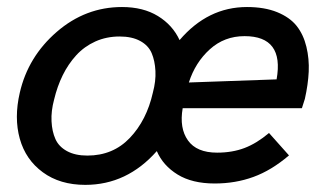

<svg xmlns="http://www.w3.org/2000/svg" viewBox="-20 -514 922 544"><path d="M221.7 9.8Q149.9 9.8 101.3 -25.9Q52.7 -61.5 36.1 -120.8Q19.5 -180.2 36.1 -251.5Q59.6 -353.5 140.9 -423.8Q222.2 -494.1 325.7 -494.1Q385.7 -494.1 427.5 -468.5Q469.2 -442.9 488.8 -400.4Q568.8 -494.1 679.7 -494.1Q729.5 -494.1 765.4 -479.5Q801.3 -464.8 820.6 -440.4Q839.8 -416 848.1 -381.6Q856.4 -347.2 854.7 -311Q853 -274.9 843.8 -233.9L835.4 -207.5H497.6Q487.8 -150.9 512.5 -116.2Q537.1 -81.5 595.2 -81.5Q638.2 -81.5 672.9 -94.7Q707.5 -107.9 742.2 -137.2L798.8 -73.7Q749 -31.2 698 -12.7Q647 5.9 588.4 5.9Q524.4 5.9 483.2 -19.5Q441.9 -44.9 424.3 -85.9Q339.8 9.8 221.7 9.8ZM515.1 -280.3 763.7 -289.1Q785.6 -411.6 672.9 -411.6Q615.7 -411.6 574.5 -374.3Q533.2 -336.9 515.1 -280.3ZM227.5 -73.2Q300.3 -73.2 347.9 -123.3Q395.5 -173.3 413.1 -251.5Q421.9 -284.2 420.4 -313Q418.9 -341.8 409.7 -363.5Q400.4 -385.3 377.2 -397.9Q354 -410.6 318.8 -410.6Q281.7 -410.6 250.2 -396.5Q218.8 -382.3 196 -357.4Q173.3 -332.5 157.7 -300.8Q142.1 -269 133.3 -231.9Q124.5 -199.2 126 -170.4Q127.4 -141.6 137 -120.1Q146.5 -98.6 169.7 -85.9Q192.9 -73.2 227.5 -73.2Z"/></svg>

Font: HK Grotesk Medium Italic
Style: Regular
Weight: 500
Italic angle: -13°
Designer: Alfredo Marco Pradil and Stefan Peev
Foundry: Hanken Design Co.
Version: Version 1.000;PS 001.000;hotconv 1.0.88;makeotf.lib2.5.64775